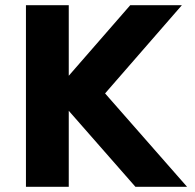

<svg xmlns="http://www.w3.org/2000/svg" viewBox="-20 -720 751 740"><path d="M245 -700V-428L482 -700H681L385 -360L701 0H502L245 -293V0H80V-700Z"/></svg>

Font: Fivo Sans
Style: Regular
Weight: 700
Designer: Alexander Slobzheninov
Foundry: Alexander Slobzheninov
Version: 1.0